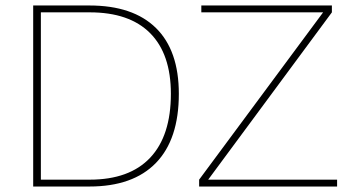

<svg xmlns="http://www.w3.org/2000/svg" viewBox="-20 -680 1279 700"><path d="M306 -660Q465 -660 548.5 -578Q632 -496 632 -338Q632 -172 548.5 -86Q465 0 306 0H101V-660ZM307 -25Q452 -25 527.5 -105Q603 -185 603 -338Q603 -483 527.5 -559Q452 -635 307 -635H129V-25ZM1209 -25V0H706V-25L1158 -635H714V-660H1190V-635L739 -25Z"/></svg>

Font: Work Sans ExtraLight
Style: Regular
Weight: 200
Designer: Wei Huang
Foundry: Wei Huang
Version: Version 2.010; ttfautohint (v1.8.3)